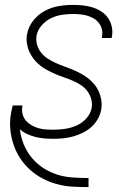

<svg xmlns="http://www.w3.org/2000/svg" viewBox="-20 -558 540 783"><path d="M340 205Q307 205 274 203Q241 201 210.5 192.5Q180 184 152 169Q124 154 101.5 133.5Q79 113 62 87Q45 61 35 31Q25 1 22 -31.5Q19 -64 25 -96Q26 -104 28 -112Q30 -120 32 -128H72Q72 -127 71.5 -125.5Q71 -124 71 -123Q71 -122 71 -121.5Q71 -121 70 -120H71Q71 -119 70.5 -118.5Q70 -118 70 -117Q69 -102 73.5 -88Q78 -74 88 -63.5Q98 -53 111 -46Q124 -39 138 -35Q152 -31 167.5 -30Q183 -29 198 -29Q221 -29 245 -32.5Q269 -36 292 -46Q315 -56 332.5 -75.5Q350 -95 354 -119Q357 -138 351.5 -156Q346 -174 335 -188Q324 -202 308.5 -212Q293 -222 276.5 -229Q260 -236 242.5 -242Q225 -248 208.5 -255Q192 -262 175.5 -270.5Q159 -279 145 -290Q131 -301 119.5 -315Q108 -329 100.5 -345Q93 -361 90 -379.5Q87 -398 90 -417Q95 -447 114.5 -472.5Q134 -498 161.5 -513Q189 -528 218.5 -533Q248 -538 277 -538Q298 -538 318 -536Q338 -534 357 -528Q376 -522 392.5 -511.5Q409 -501 420 -485.5Q431 -470 435.5 -450.5Q440 -431 437 -411Q436 -409 436 -407Q436 -405 435 -403H395Q396 -404 396 -405.5Q396 -407 396 -409Q399 -424 395.5 -438.5Q392 -453 383.5 -464Q375 -475 362.5 -482.5Q350 -490 336 -494Q322 -498 307 -499.5Q292 -501 277 -501Q255 -501 232 -497.5Q209 -494 187.5 -483.5Q166 -473 149.5 -454Q133 -435 129 -412Q126 -392 131.5 -374.5Q137 -357 148 -343Q159 -329 174.5 -319Q190 -309 206.5 -301.5Q223 -294 240 -288Q257 -282 274 -275Q291 -268 307 -259.5Q323 -251 337.5 -240Q352 -229 363.5 -215.5Q375 -202 382.5 -185.5Q390 -169 393 -150.5Q396 -132 393 -113Q390 -93 379.5 -74Q369 -55 353 -40.5Q337 -26 317.5 -16.5Q298 -7 278 -1.5Q258 4 238 6Q218 8 198 8Q179 8 160.5 6.5Q142 5 124.5 0.5Q107 -4 90.5 -11.5Q74 -19 61 -31Q65 2 77 31Q89 60 108.5 84Q128 108 154 125.5Q180 143 210 153Q240 163 273.5 165.5Q307 168 340 168H341V205Z"/></svg>

Font: Iosevka Curly XLtObl
Style: Regular
Weight: 200
Italic angle: -9°
Monospace: yes
Designer: Belleve Invis
Foundry: Belleve Invis
Version: Version 11.1.0; ttfautohint (v1.8.3)